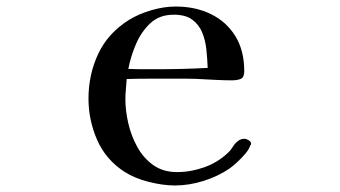

<svg xmlns="http://www.w3.org/2000/svg" viewBox="-20 -564 1040 588"><path d="M616 -356Q615 -384 612 -412.5Q609 -441 599 -465Q589 -489 568.5 -504Q548 -519 512 -519Q468 -519 440 -492.5Q412 -466 396 -428Q380 -390 373 -353Q396 -352 418 -352Q440 -352 462 -352Q500 -352 538.5 -353Q577 -354 616 -356ZM749 -124Q749 -120 746 -118Q743 -107 731.5 -93.5Q720 -80 706.5 -67.5Q693 -55 683 -48Q648 -24 603.5 -10Q559 4 516 4Q479 4 435.5 -7Q392 -18 361 -38Q304 -75 277.5 -135.5Q251 -196 251 -262Q251 -336 281 -399.5Q311 -463 375 -503Q406 -522 444.5 -533Q483 -544 518 -544Q579 -544 626.5 -520.5Q674 -497 701 -453Q728 -409 728 -346Q728 -327 717.5 -322.5Q707 -318 690 -318Q669 -318 648.5 -319Q628 -320 608 -321Q580 -323 552.5 -323Q525 -323 496 -323Q464 -323 432 -323Q400 -323 368 -322Q367 -306 365.5 -290.5Q364 -275 364 -260Q364 -225 373 -186Q382 -147 401 -113Q420 -79 450 -58Q480 -37 522 -37Q564 -37 605 -51.5Q646 -66 677 -95Q686 -103 693 -114.5Q700 -126 710 -133Q718 -139 729 -139Q734 -139 741.5 -134.5Q749 -130 749 -124Z"/></svg>

Font: Kaisei HarunoUmi Medium
Style: Regular
Weight: 500
Designer: Font-Kai, 金井和夫
Foundry: KAZUO KANAI
Version: Version 5.003